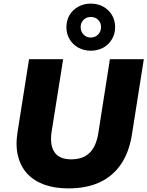

<svg xmlns="http://www.w3.org/2000/svg" viewBox="-20 -1033 817 1064"><path d="M359 11Q284 11 226.5 -9.5Q169 -30 131.5 -70Q94 -110 79.5 -169.5Q65 -229 78 -306L141 -705H330L266 -303Q255 -229 282 -189.5Q309 -150 375 -150Q439 -150 475.5 -185Q512 -220 524 -290L589 -705H777L711 -287Q696 -191 651.5 -124.5Q607 -58 534 -23.5Q461 11 359 11ZM483 -752Q445 -752 414 -769Q383 -786 365.5 -816Q348 -846 348 -882Q348 -920 365.5 -949.5Q383 -979 414 -996Q445 -1013 483 -1013Q522 -1013 552.5 -996Q583 -979 600.5 -949.5Q618 -920 618 -882Q618 -846 600.5 -816Q583 -786 552.5 -769Q522 -752 483 -752ZM483 -825Q507 -825 523.5 -841.5Q540 -858 540 -883Q540 -907 524 -923Q508 -939 483 -939Q459 -939 443 -923Q427 -907 427 -883Q427 -858 443 -841.5Q459 -825 483 -825Z"/></svg>

Font: Nunito Sans 9pt Black
Style: Italic
Weight: 900
Italic angle: -9°
Version: Version 3.101;gftools[0.9.27]